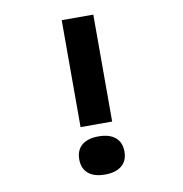

<svg xmlns="http://www.w3.org/2000/svg" viewBox="-88 -882 925 973"><g transform="rotate(-10 375.0 -395.5)"><path d="M456.3 -800V-249.7H293.7V-800ZM258.7 -89.4Q258.7 -136.9 288.8 -162.3Q318.9 -187.7 374.7 -187.7Q430.5 -187.7 460.9 -162.3Q491.3 -136.9 491.3 -89.4Q491.3 -42.3 460.9 -16.9Q430.6 8.6 375 8.6Q318.9 8.6 288.8 -16.9Q258.7 -42.3 258.7 -89.4Z"/></g></svg>

Font: Martian Mono VF sWd Rg
Style: Regular
Weight: 400
Width: 6
Monospace: yes
Designer: Roman Shamin
Foundry: Evil Martians
Version: Version 1.100